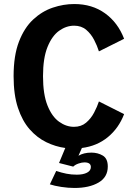

<svg xmlns="http://www.w3.org/2000/svg" viewBox="-20 -726 690 953"><path d="M349.5 207Q318.5 207 284.2 201.8Q250 196.5 227.5 189L259 122.5Q286 131.5 310 136.2Q334 141 361 141Q393 141 412 131Q431 121 431 103Q431 80 399 80Q386 80 369.5 85.8Q353 91.5 343.5 101L273 83L304 8.5Q255.5 2 209.8 -20.2Q164 -42.5 127.2 -84.2Q90.5 -126 69 -191Q47.5 -256 47.5 -348Q47.5 -450 74 -519Q100.5 -588 144.5 -629Q188.5 -670 241.8 -688Q295 -706 348.5 -706Q437.5 -706 501.5 -659.8Q565.5 -613.5 596 -533.5L471 -471Q462.5 -498.5 447.2 -528Q432 -557.5 408 -578Q384 -598.5 348 -598.5Q309 -598.5 273.8 -573.5Q238.5 -548.5 216 -493.2Q193.5 -438 193.5 -348Q193.5 -257.5 215.8 -202.2Q238 -147 273.2 -121.8Q308.5 -96.5 347 -96.5Q383 -96.5 407.2 -117Q431.5 -137.5 447 -167Q462.5 -196.5 471 -222.5L596 -159.5Q569.5 -90 515.5 -45.5Q461.5 -1 386.5 8.5L369.5 47Q395.5 31.5 433.5 31.5Q465.5 31.5 490.2 46.2Q515 61 515 100.5Q515 153.5 469 180.2Q423 207 349.5 207Z"/></svg>

Font: Trispace SemiBold
Style: Regular
Weight: 600
Designer: Tyler Finck
Foundry: Etcetera Type Company
Version: Version 1.210; ttfautohint (v1.8.3)